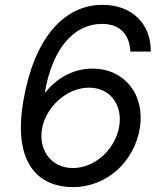

<svg xmlns="http://www.w3.org/2000/svg" viewBox="-20 -757 664 787"><path d="M275.6 9.9C420.1 11.4 529.8 -96.6 552.6 -228.7C576.7 -372.2 487.2 -475.9 359.4 -475.9C285.9 -475.9 218.8 -441.8 169 -382.1L163.4 -376.4C194.6 -561.1 285.2 -659.1 397.7 -659.1C475.1 -659.1 511.7 -611.9 514.2 -545.5H598C599.4 -659.1 521 -737.2 400.6 -737.2C238.6 -737.2 117.9 -595.2 75.3 -340.9C29.8 -69.6 153.4 8.9 275.6 9.9ZM152 -227.3C166.2 -316.8 252.8 -397.7 345.2 -397.7C431.8 -397.7 483 -326.7 468.8 -240.1C453.1 -144.9 369.3 -68.2 278.4 -68.2C188.9 -68.2 137.8 -143.5 152 -227.3Z"/></svg>

Font: Magic Ui Pro
Style: Italic
Weight: 400
Italic angle: -9.39999°
Designer: Stefan Endress, Andreas Faust
Version: Version 1.000;FEAKit 1.0